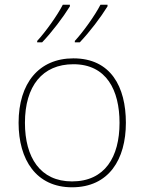

<svg xmlns="http://www.w3.org/2000/svg" viewBox="-20 -786 615 816"><path d="M437 -759V-766H407C384 -721 334 -651 298 -612V-606H319C361 -650 408 -712 437 -759ZM277 -759V-766H247C224 -721 174 -651 138 -612V-606H159C201 -650 248 -712 277 -759ZM515 -264C515 -417 451 -538 292 -538C145 -538 59 -432 59 -264C59 -107 134 10 286 10C443 10 515 -109 515 -264ZM86 -264C86 -420 160 -513 292 -513C433 -513 488 -402 488 -264C488 -119 426 -15 286 -15C151 -15 86 -117 86 -264Z"/></svg>

Font: Noto Sans Meetei Mayek Thin
Style: Regular
Weight: 100
Designer: Monotype Design Team and Neelakash Kshetrimayum
Foundry: Monotype Imaging Inc.
Version: Version 2.002